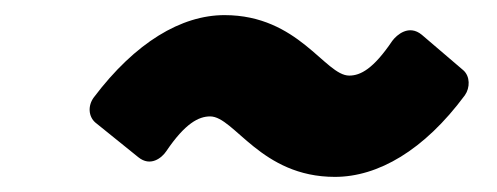

<svg xmlns="http://www.w3.org/2000/svg" viewBox="-20 -457 658 254"><path d="M163 -249C179 -236 194 -248 200 -257C225 -294 243 -303 258 -303C290 -303 325 -223 423 -223C480 -223 541 -258 595 -331C602 -341 602 -356 593 -364L538 -411C521 -425 505 -411 499 -403C474 -366 457 -357 442 -357C410 -357 375 -437 277 -437C220 -437 159 -401 104 -328C96 -317 97 -303 106 -295Z"/></svg>

Font: Falling Sky
Style: BlkObl
Weight: 900
Designer: Paul D. Hunt
Foundry: Adobe Systems Incorporated
Version: Version 1.02